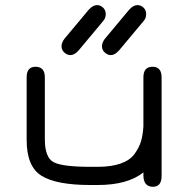

<svg xmlns="http://www.w3.org/2000/svg" viewBox="-20 -715 728 742"><path d="M357.4 -70.3Q410.2 -70.3 446.3 -83Q482.4 -95.7 500 -120.1Q517.6 -144.5 524.9 -168.9Q532.2 -193.4 534.2 -226.6V-416Q534.2 -457 569.3 -457Q604.5 -457 604.5 -416V-35.2Q604.5 6.8 571.3 6.8Q534.2 6.8 534.2 -38.1V-48.8Q473.6 0 357.4 0H329.1Q198.2 0 140.6 -35.6Q83 -71.3 83 -173.8V-416Q83 -457 117.2 -457Q153.3 -457 153.3 -416V-176.8Q153.3 -106.4 187 -88.4Q220.7 -70.3 329.1 -70.3ZM252 -502Q240.2 -502 229 -511.7Q217.8 -521.5 217.8 -536.1Q217.8 -549.8 228.5 -564.5L322.3 -676.8Q338.9 -695.3 354.5 -695.3Q368.2 -695.3 378.4 -685.5Q388.7 -675.8 388.7 -660.2Q388.7 -644.5 377.9 -632.8L284.2 -520.5Q267.6 -502 252 -502ZM408.2 -502Q396.5 -502 385.3 -511.7Q374 -521.5 374 -536.1Q374 -549.8 384.8 -564.5L478.5 -676.8Q495.1 -695.3 510.7 -695.3Q524.4 -695.3 534.7 -685.5Q544.9 -675.8 544.9 -660.2Q544.9 -644.5 534.2 -632.8L440.4 -520.5Q423.8 -502 408.2 -502Z"/></svg>

Font: Jura
Style: DemiBold
Weight: 600
Version: Version 2.4